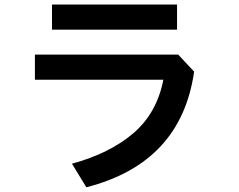

<svg xmlns="http://www.w3.org/2000/svg" viewBox="-20 -754 1040 835"><path d="M206.1 -625V-734.4H750V-625ZM131.8 -407.2V-516.6H754.9L824.2 -442.4Q767.6 -44.9 355.5 60.5L293 -42Q457 -86.9 559.6 -174.3Q662.1 -261.7 690.4 -407.2Z"/></svg>

Font: Gothic A1
Style: Bold
Weight: 700
Version: Version 2.50